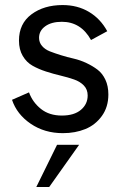

<svg xmlns="http://www.w3.org/2000/svg" viewBox="-20 -516 490 756"><path d="M227.5 8.3Q155.3 8.3 100.8 -28.8Q46.4 -65.9 27.3 -123L94.2 -152.3Q108.4 -113.3 141.1 -87.2Q173.8 -61 223.6 -61Q272 -61 298.6 -83.5Q325.2 -106 325.2 -140.1Q325.2 -163.6 310.3 -179.2Q295.4 -194.8 271.5 -203.1Q247.6 -211.4 218.8 -218.3Q189.9 -225.1 161.1 -234.4Q132.3 -243.7 108.4 -257.1Q84.5 -270.5 69.6 -295.7Q54.7 -320.8 54.7 -356.4Q54.7 -422.9 103.8 -459.5Q152.8 -496.1 226.6 -496.1Q285.2 -496.1 330.3 -469.2Q375.5 -442.4 402.3 -393.1L338.4 -358.4Q298.8 -430.2 223.6 -430.2Q182.6 -430.2 158.2 -412.6Q133.8 -395 133.8 -367.2Q133.8 -348.6 145.5 -335Q157.2 -321.3 176.5 -313.7Q195.8 -306.2 220.2 -298.6Q244.6 -291 270.3 -285.2Q295.9 -279.3 320.3 -267.8Q344.7 -256.3 364 -241.7Q383.3 -227.1 395 -202.1Q406.7 -177.2 406.7 -144Q406.7 -94.7 381.1 -59.3Q355.5 -23.9 315.9 -7.8Q276.4 8.3 227.5 8.3ZM123 220.2 204.6 54.2H291.5L173.8 220.2Z"/></svg>

Font: HK Grotesk Medium Legacy
Style: Regular
Weight: 500
Designer: Alfredo Marco Pradil
Foundry: Hanken Design Co.
Version: Version 2.022;PS 002.022;hotconv 1.0.88;makeotf.lib2.5.64775